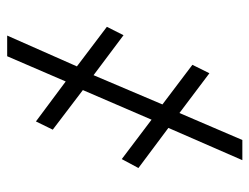

<svg xmlns="http://www.w3.org/2000/svg" viewBox="-100 -595 695 535"><g transform="rotate(90 247.5 -327.5)"><path d="M231 -210.9 341.3 -127 318.4 -80.1 207 -163.1 136.7 0H79.1L165 -194.3L54.7 -277.8L78.1 -324.2L189.5 -240.7L271 -432.6L160.6 -516.1L184.1 -563.5L294.9 -480L370.1 -655.3H426.3L336.4 -449.2L448.2 -365.7L423.3 -319.3L313.5 -402.3Z"/></g></svg>

Font: RobotoCondensed-Light
Style: Light
Weight: 300
Designer: Google
Version: Version 1.200311; 2013